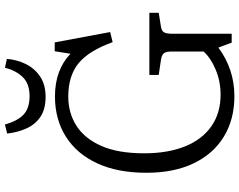

<svg xmlns="http://www.w3.org/2000/svg" viewBox="-116 -841 971 779"><g transform="rotate(-90 369.5 -451.5)"><path d="M369 14Q275 14 205 -28.5Q135 -71 96.5 -151Q58 -231 58 -343Q58 -460 96.5 -543Q135 -626 205 -670Q275 -714 368 -714Q475 -714 541 -651L551 -715H587L629 -490L588 -480Q553 -577 502 -618.5Q451 -660 367 -660Q301 -660 249 -627Q197 -594 167 -526Q137 -458 137 -352Q137 -256 165 -186.5Q193 -117 246.5 -79.5Q300 -42 375 -42Q429 -42 476.5 -62Q524 -82 550 -111V-239Q550 -263 543 -272Q536 -281 516 -284L455 -293V-331H707V-293L651 -284Q633 -281 627.5 -271Q622 -261 622 -235V3H586L566 -51Q523 -19 473.5 -2.5Q424 14 369 14ZM366 -752Q316 -752 285 -773Q254 -794 238 -829.5Q222 -865 217 -908L254 -917Q268 -866 294 -841.5Q320 -817 369 -817Q419 -817 446 -844.5Q473 -872 484 -917L520 -909Q517 -869 499.5 -833Q482 -797 449 -774.5Q416 -752 366 -752Z"/></g></svg>

Font: Literata 12pt Light
Style: Regular
Weight: 300
Designer: Latin by Veronika Burian and Jose Scaglione. Greek by Irene Vlachou. Cyrillic by Vera Evstafieva.
Foundry: TypeTogether
Version: Version 3.002